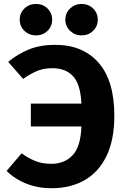

<svg xmlns="http://www.w3.org/2000/svg" viewBox="-20 -962 655 999"><path d="M266.7 -728.7Q411.8 -728.7 493.3 -635.1Q574.9 -541.5 574.9 -360Q574.9 -233.3 533.8 -149.5Q492.8 -65.6 419.5 -24.1Q346.2 17.4 248.7 17.4Q177.4 17.4 117.7 -6.2Q57.9 -29.7 14.4 -72.8L92.3 -164.1Q127.2 -139 163.3 -124.4Q199.5 -109.7 247.7 -109.7Q315.9 -109.7 357.9 -154.4Q400 -199 403.6 -304.1H140.5V-423.1H403.6Q399 -524.1 360 -565.6Q321 -607.2 252.8 -607.2Q202.6 -607.2 165.9 -589.7Q129.2 -572.3 100.5 -551.3L22.6 -640Q71.3 -680.5 130 -704.6Q188.7 -728.7 266.7 -728.7ZM167.2 -777.9Q131.8 -777.9 107.2 -801.5Q82.6 -825.1 82.6 -860Q82.6 -894.4 107.2 -917.9Q131.8 -941.5 167.2 -941.5Q203.1 -941.5 227.2 -917.9Q251.3 -894.4 251.3 -860Q251.3 -825.1 227.2 -801.5Q203.1 -777.9 167.2 -777.9ZM404.1 -777.9Q369.7 -777.9 344.9 -801.5Q320 -825.1 320 -860Q320 -894.4 344.9 -917.9Q369.7 -941.5 404.1 -941.5Q440 -941.5 464.4 -917.9Q488.7 -894.4 488.7 -860Q488.7 -825.1 464.4 -801.5Q440 -777.9 404.1 -777.9Z"/></svg>

Font: FiraCode Nerd Font Mono
Style: Bold
Weight: 700
Monospace: yes
Designer: Carrois Corporate, Edenspiekermann AG, Nikita Prokopov
Foundry: Carrois Corporate, Edenspiekermann AG, Nikita Prokopov
Version: Version 6.002;Nerd Fonts 3.3.0